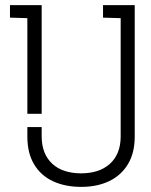

<svg xmlns="http://www.w3.org/2000/svg" viewBox="-20 -720 591 751"><path d="M507 -700H383V-651L452 -649V-187Q452 -151 441 -124Q430 -97 409 -78.5Q388 -60 360 -51Q332 -42 297 -42Q263 -42 234.5 -51Q206 -60 185.5 -78.5Q165 -97 154 -124Q143 -151 143 -187V-223H87V-186Q87 -121 113.5 -77Q140 -33 187.5 -11Q235 11 298 11Q360 11 407 -11.5Q454 -34 480.5 -78Q507 -122 507 -186ZM143 -700H19V-651L87 -649V-275H143Z"/></svg>

Font: Advent Pro
Style: Regular
Weight: 400
Designer: VivaRado, Andreas Kalpakidis
Foundry: VivaRado, Andreas Kalpakidis
Version: Version 3.000